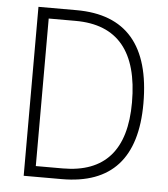

<svg xmlns="http://www.w3.org/2000/svg" viewBox="-51 -739 688 785"><g transform="rotate(5 293.0 -346.5)"><path d="M75.2 0V-693.4H231.4Q537.1 -693.4 537.1 -336.9Q537.1 0 231.4 0ZM121.1 -43.9H231.4Q490.2 -43.9 490.2 -336.9Q490.2 -649.4 231.4 -649.4H121.1Z"/></g></svg>

Font: Cascadia Mono NF ExtraLight
Style: Regular
Weight: 200
Monospace: yes
Designer: Aaron Bell
Foundry: Saja Typeworks
Version: Version 2404.023; ttfautohint (v1.8.4)